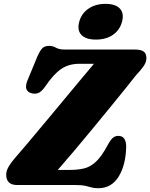

<svg xmlns="http://www.w3.org/2000/svg" viewBox="-20 -956 776 992"><path d="M371 0H69Q12 0 12 -54Q12 -74 26 -97.2Q40 -120.5 59 -141.5Q80 -165 118.2 -210.5Q156.5 -256 204 -313Q251.5 -370 300.8 -429.2Q350 -488.5 393.2 -540.2Q436.5 -592 465.5 -626.5H390.5Q335 -626.5 295.5 -599.2Q256 -572 213.5 -509Q192.5 -479 173.8 -474Q155 -469 136.5 -476.5Q98.5 -491.5 126 -550L173 -664Q188 -697 200 -708Q212 -719 234.5 -719Q252.5 -719 269.2 -709.5Q286 -700 316 -700H677.5Q708 -700 722.2 -689.8Q736.5 -679.5 736.5 -655Q736.5 -634.5 720.8 -612.5Q705 -590.5 682 -566.5Q664.5 -544 630 -501Q595.5 -458 550.5 -403Q505.5 -348 456.8 -289Q408 -230 361.8 -175Q315.5 -120 278.5 -78H337.5Q380.5 -78 413.2 -85.5Q446 -93 475 -119.8Q504 -146.5 535 -204Q550 -232 562.2 -243Q574.5 -254 591 -254Q612.5 -254 622.2 -239Q632 -224 632 -198Q630 -103.5 593 -43.5Q556 16.5 487.5 16.5Q466.5 16.5 452.2 12.2Q438 8 420.5 4Q403 0 371 0ZM475.5 -751.5Q423.5 -751.5 400.5 -775.8Q377.5 -800 389.5 -844Q401 -886.5 437 -911.2Q473 -936 525 -936Q577.5 -936 599.8 -911.2Q622 -886.5 610.5 -844Q599 -800.5 563.5 -776Q528 -751.5 475.5 -751.5Z"/></svg>

Font: Fraunces 9pt Soft Black
Style: Italic
Weight: 900
Italic angle: -16°
Version: Version 1.000;[b76b70a41]